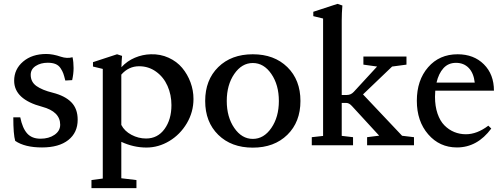

<svg xmlns="http://www.w3.org/2000/svg" viewBox="-20 -746 2562 986"><path d="M195.8 11.2Q107.4 11.2 58.1 -22.5Q48.3 -55.7 48.3 -143.6H84Q95.2 -87.9 119.4 -60.8Q143.6 -33.7 188 -33.7Q231 -33.7 260 -53.7Q289.1 -73.7 289.1 -105.5Q289.1 -172.9 196.3 -197.8Q52.7 -235.8 52.7 -331.5Q52.7 -390.6 98.6 -429.7Q144.5 -468.8 217.8 -468.8Q251.5 -468.8 293 -454.6Q324.2 -444.3 352.5 -452.1Q357.9 -427.2 357.9 -396.5Q357.9 -367.2 350.6 -334.5L315.4 -332.5Q309.6 -356 305.2 -368.4Q300.8 -380.9 291 -395.8Q281.2 -410.6 265.1 -417.2Q249 -423.8 225.1 -423.8Q189 -423.8 163.3 -407.2Q137.7 -390.6 137.7 -361.8Q137.7 -325.2 167.2 -304.2Q196.8 -283.2 250.5 -270Q314 -253.9 346.4 -220.7Q378.9 -187.5 378.9 -131.3Q378.9 -64.9 330.8 -26.9Q282.7 11.2 195.8 11.2Z M449.7 220.2V178.7L507.8 170.9V-392.1L457.5 -404.3V-426.8L581.1 -467.3L606.9 -459Q604.5 -436 603.5 -400.9Q633.3 -433.1 672.9 -449.7Q712.4 -466.3 754.4 -467.3Q803.7 -468.8 845.9 -449.5Q888.2 -430.2 915.5 -397.5Q942.9 -364.7 958.3 -323.2Q973.6 -281.7 973.6 -237.8Q973.6 -170.9 939.5 -113Q905.3 -55.2 849.6 -21.7Q793.9 11.7 731.9 11.7Q666 11.7 603 -17.6V169.4L680.7 178.7V220.2ZM694.3 -405.8Q640.6 -405.8 603 -362.8V-104.5Q619.1 -72.8 655 -53.7Q690.9 -34.7 730 -34.7Q789.6 -34.7 825 -83.5Q860.4 -132.3 860.4 -206.1Q860.4 -259.3 840.3 -304.7Q820.3 -350.1 781.7 -377.9Q743.2 -405.8 694.3 -405.8Z M1278.3 12.2Q1168 12.2 1100.8 -53.7Q1033.7 -119.6 1033.7 -227.5Q1033.7 -335.4 1100.8 -401.4Q1168 -467.3 1278.3 -467.3Q1388.2 -467.3 1455.6 -401.4Q1522.9 -335.4 1522.9 -227.5Q1522.9 -119.6 1455.6 -53.7Q1388.2 12.2 1278.3 12.2ZM1183.1 -88.9Q1221.7 -32.7 1278.3 -32.7Q1335 -32.7 1373.5 -88.9Q1412.1 -145 1412.1 -227.5Q1412.1 -310.1 1373.5 -366.2Q1335 -422.4 1278.3 -422.4Q1221.7 -422.4 1183.1 -366.2Q1144.5 -310.1 1144.5 -227.5Q1144.5 -145 1183.1 -88.9Z M1581.1 0V-41.5L1639.2 -47.9V-650.9L1588.9 -663.1V-685.5L1712.9 -726.1L1738.3 -717.8Q1734.9 -678.7 1734.9 -640.6V-258.3H1761.7Q1782.2 -258.3 1796.9 -274.4L1916.5 -404.3L1846.2 -414.1V-455.6H2067.4V-414.1L1993.7 -404.3L1844.2 -261.2L2044.9 -48.8L2106 -41.5V0H1865.2V-41.5L1927.2 -49.3L1787.6 -201.2Q1772.9 -217.3 1759.3 -217.3H1734.9V-48.3L1793 -41.5V0Z M2326.7 11.2Q2237.3 11.2 2179 -56.2Q2120.6 -123.5 2120.6 -228.5Q2120.6 -334 2178.5 -400.6Q2236.3 -467.3 2330.1 -467.3Q2413.1 -467.3 2464.8 -415.8Q2516.6 -364.3 2516.6 -280.3H2215.3Q2213.9 -264.6 2213.9 -249Q2213.9 -200.7 2226.8 -162.8Q2239.7 -125 2262.2 -102.3Q2284.7 -79.6 2312.7 -68.1Q2340.8 -56.6 2372.6 -56.6Q2429.7 -56.6 2487.8 -100.6L2502.9 -85.9Q2431.2 11.2 2326.7 11.2ZM2321.8 -423.3Q2282.2 -423.3 2257.3 -395.8Q2232.4 -368.2 2221.7 -321.8H2418Q2412.6 -370.6 2387.2 -397Q2361.8 -423.3 2321.8 -423.3Z"/></svg>

Font: Elstob 6pt Medium
Style: Regular
Weight: 500
Designer: Peter S. Baker
Version: Version 1.015